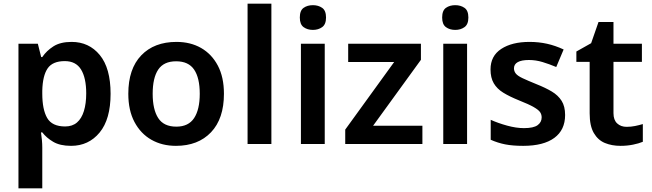

<svg xmlns="http://www.w3.org/2000/svg" viewBox="-20 -780 3531 1040"><path d="M368 -553Q462 -553 520.5 -482Q579 -411 579 -272Q579 -134 519.5 -62Q460 10 365 10Q305 10 268 -12Q231 -34 209 -63H202Q205 -44 207 -22Q209 0 209 20V240H80V-543H185L203 -471H209Q232 -505 269.5 -529Q307 -553 368 -553ZM331 -449Q265 -449 238 -409.5Q211 -370 209 -289V-273Q209 -187 235.5 -141Q262 -95 333 -95Q372 -95 397 -116.5Q422 -138 434.5 -178.5Q447 -219 447 -274Q447 -358 419 -403.5Q391 -449 331 -449Z M1193 -272Q1193 -137 1123 -63.5Q1053 10 933 10Q858 10 800 -23Q742 -56 708.5 -119Q675 -182 675 -272Q675 -407 745 -480Q815 -553 936 -553Q1012 -553 1069.5 -520Q1127 -487 1160 -424.5Q1193 -362 1193 -272ZM807 -272Q807 -187 837 -140.5Q867 -94 935 -94Q1001 -94 1031.5 -140.5Q1062 -187 1062 -272Q1062 -358 1031.5 -403Q1001 -448 934 -448Q867 -448 837 -403Q807 -358 807 -272Z M1450 0H1321V-760H1450Z M1739 -543V0H1610V-543ZM1675 -752Q1704 -752 1725 -737.5Q1746 -723 1746 -685Q1746 -648 1725 -633Q1704 -618 1675 -618Q1645 -618 1624.5 -633Q1604 -648 1604 -685Q1604 -723 1624.5 -737.5Q1645 -752 1675 -752Z M2268 0H1850V-78L2115 -444H1866V-543H2260V-456L2001 -99H2268Z M2510 -543V0H2381V-543ZM2446 -752Q2475 -752 2496 -737.5Q2517 -723 2517 -685Q2517 -648 2496 -633Q2475 -618 2446 -618Q2416 -618 2395.5 -633Q2375 -648 2375 -685Q2375 -723 2395.5 -737.5Q2416 -752 2446 -752Z M3041 -157Q3041 -76 2982.5 -33Q2924 10 2814 10Q2757 10 2716.5 2Q2676 -6 2638 -23V-131Q2678 -113 2727 -99.5Q2776 -86 2818 -86Q2870 -86 2892 -102Q2914 -118 2914 -144Q2914 -160 2905.5 -172.5Q2897 -185 2871 -200Q2845 -215 2792 -236Q2740 -257 2706 -278Q2672 -299 2654.5 -329Q2637 -359 2637 -404Q2637 -477 2695 -515Q2753 -553 2848 -553Q2898 -553 2943 -543Q2988 -533 3033 -512L2993 -417Q2955 -433 2918.5 -444Q2882 -455 2845 -455Q2805 -455 2784.5 -443.5Q2764 -432 2764 -410Q2764 -394 2774 -381.5Q2784 -369 2810.5 -356.5Q2837 -344 2886 -324Q2934 -305 2968.5 -284.5Q3003 -264 3022 -234Q3041 -204 3041 -157Z M3374 -93Q3398 -93 3420 -97.5Q3442 -102 3462 -108V-12Q3441 -3 3409 3.5Q3377 10 3341 10Q3294 10 3256.5 -5.5Q3219 -21 3196.5 -59.5Q3174 -98 3174 -166V-445H3102V-501L3182 -546L3222 -661H3303V-543H3457V-445H3303V-167Q3303 -130 3323 -111.5Q3343 -93 3374 -93Z"/></svg>

Font: Noto Sans Adlam SemiBold
Style: Regular
Weight: 600
Version: Version 3.001